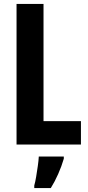

<svg xmlns="http://www.w3.org/2000/svg" viewBox="-20 -734 446 975"><path d="M64 0V-714H201V-119H391V0ZM304 72Q293 110 275.5 149.5Q258 189 238 221H154V208Q159 191 163.5 164Q168 137 172 109Q176 81 177 61H304Z"/></svg>

Font: Noto Sans Thai ExtCond
Style: Bold
Weight: 700
Width: 2
Designer: Monotype Design Team
Foundry: Monotype Imaging Inc.
Version: Version 2.002; ttfautohint (v1.8.4.7-5d5b)